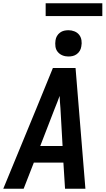

<svg xmlns="http://www.w3.org/2000/svg" viewBox="-26 -1149 646 1169"><path d="M-6 0 196 -490 296 -735H434L494 0H370L360 -159H180L118 0ZM355 -260 342 -490Q340 -509 339 -527.5Q338 -546 337 -565Q330 -546 323 -527.5Q316 -509 308 -490L219 -260ZM390 -805Q371 -805 354 -812Q337 -819 325.5 -833Q314 -847 311.5 -866Q309 -885 312 -904Q314 -918 321 -930Q328 -942 339.5 -950.5Q351 -959 364 -962Q377 -965 391 -965Q410 -965 427.5 -958Q445 -951 456 -937Q467 -923 470 -904Q473 -885 469 -866Q467 -852 460 -840Q453 -828 441.5 -819.5Q430 -811 417 -808Q404 -805 390 -805ZM252 -1051V-1129H597V-1051Z"/></svg>

Font: Iosevka Aile Oblique
Style: Bold
Weight: 700
Italic angle: -9°
Designer: Belleve Invis
Foundry: Belleve Invis
Version: Version 31.1.0; ttfautohint (v1.8.4)